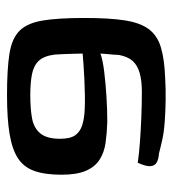

<svg xmlns="http://www.w3.org/2000/svg" viewBox="8 -508 504 561"><g transform="rotate(90 260.5 -228.0)"><path d="M258 4Q183 4 138 -3Q93 -10 70.5 -32.5Q48 -55 40.5 -100Q33 -145 33 -222Q33 -295 40 -340Q47 -385 65.5 -410Q84 -435 118.5 -445.5Q153 -456 207 -458Q237 -460 272 -459.5Q307 -459 333 -457Q364 -455 387 -450Q410 -445 429 -440Q445 -439 455 -433.5Q465 -428 466 -415Q467 -402 456 -378Q429 -382 394 -384.5Q359 -387 321.5 -388.5Q284 -390 248 -390Q216 -390 193.5 -383.5Q171 -377 158.5 -363Q146 -349 141 -323Q141 -317 140 -305.5Q139 -294 138 -283.5Q137 -273 137 -269Q157 -276 190 -280Q223 -284 261.5 -286.5Q300 -289 336 -289Q369 -288 397.5 -284Q426 -280 447 -266.5Q468 -253 479.5 -226.5Q491 -200 491 -155Q491 -107 480 -76Q469 -45 443 -28Q417 -11 372 -3.5Q327 4 258 4ZM259 -64Q297 -64 325.5 -69Q354 -74 370 -93Q386 -112 386 -151Q386 -181 375.5 -195.5Q365 -210 345.5 -216Q326 -222 299 -223Q281 -224 258 -223.5Q235 -223 211.5 -222Q188 -221 168.5 -219.5Q149 -218 137 -217Q137 -210 137.5 -194.5Q138 -179 138.5 -162.5Q139 -146 140 -135Q144 -104 158 -89Q172 -74 197 -69Q222 -64 259 -64Z"/></g></svg>

Font: Genos Thin SemiBold
Style: Regular
Weight: 600
Version: Version 1.010